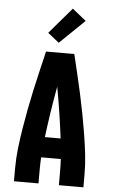

<svg xmlns="http://www.w3.org/2000/svg" viewBox="-64 -1028 627 1069"><g transform="rotate(5 250.0 -493.0)"><path d="M56 0V-74Q56 -130 62.5 -185.5Q69 -241 78 -296.5Q87 -352 97.5 -407Q108 -462 120 -516.5Q132 -571 145 -626Q158 -681 171 -735H329Q342 -681 355 -626Q368 -571 380 -516.5Q392 -462 402.5 -407Q413 -352 422 -296.5Q431 -241 437.5 -185.5Q444 -130 444 -74V0H307V-74Q307 -92 306.5 -110Q306 -128 305 -146H195Q194 -128 193.5 -110Q193 -92 193 -74V0ZM206 -260H294Q285 -332 274 -403.5Q263 -475 250 -546Q237 -475 226 -403.5Q215 -332 206 -260ZM237 -790 174 -840 299 -986 376 -924Z"/></g></svg>

Font: Iosevka Curly Heavy
Style: Regular
Weight: 900
Monospace: yes
Designer: Belleve Invis
Foundry: Belleve Invis
Version: Version 22.1.2; ttfautohint (v1.8.4)